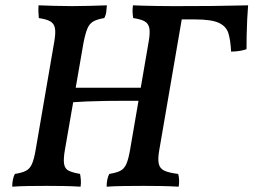

<svg xmlns="http://www.w3.org/2000/svg" viewBox="-20 -699 953 722"><path d="M26 3Q26 -11 28.5 -23.5Q31 -36 36 -45Q62 -49 77 -56.5Q92 -64 100 -82Q108 -100 114 -135L184 -542Q190 -576 186.5 -593.5Q183 -611 168.5 -619Q154 -627 126 -631Q125 -642 124.5 -654Q124 -666 125 -679Q154 -678 186 -677Q218 -676 252 -676Q285 -676 317.5 -677Q350 -678 382 -679Q381 -666 379.5 -654Q378 -642 372 -631Q347 -627 332 -619Q317 -611 309 -592.5Q301 -574 294 -538L224 -135Q218 -101 221 -82.5Q224 -64 238.5 -57Q253 -50 281 -45Q283 -35 284 -22.5Q285 -10 283 3Q251 1 219.5 0.5Q188 0 155 0Q122 0 87.5 0.5Q53 1 26 3ZM245 -314 255 -369H523L515 -320Q489 -320 453.5 -320Q418 -320 379.5 -319.5Q341 -319 305.5 -317.5Q270 -316 245 -314ZM381 3Q381 -11 383.5 -23.5Q386 -36 391 -45Q417 -49 432 -56.5Q447 -64 455 -82Q463 -100 469 -135L539 -542Q545 -576 541.5 -593.5Q538 -611 523.5 -619Q509 -627 481 -631Q479 -642 478.5 -654Q478 -666 480 -679Q498 -678 522 -677.5Q546 -677 572 -676.5Q598 -676 624 -676Q650 -676 672 -676L579 -135Q573 -102 577 -83.5Q581 -65 598.5 -57Q616 -49 650 -45Q653 -35 653.5 -22.5Q654 -10 652 3Q615 1 583.5 0.5Q552 0 520 0Q484 0 447 0.5Q410 1 381 3ZM849 -505Q847 -547 839 -573.5Q831 -600 803 -613Q775 -626 713 -626H639L652 -676Q722 -676 774.5 -676.5Q827 -677 861.5 -678Q896 -679 913 -679Q911 -655 909.5 -625Q908 -595 907.5 -565.5Q907 -536 907 -514Q896 -510 880.5 -507.5Q865 -505 849 -505Z"/></svg>

Font: Vollkorn Medium
Style: Italic
Weight: 500
Italic angle: -11°
Designer: Friedrich Althausen
Foundry: Friedrich Althausen
Version: Version 5.000